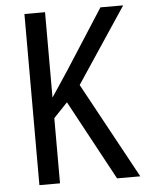

<svg xmlns="http://www.w3.org/2000/svg" viewBox="-52 -756 605 798"><g transform="rotate(-5 250.5 -357.0)"><path d="M501 0 283 -400 492 -714H397L241 -471C209 -422 184 -385 166 -358V-714H80V0H166V-272L224 -333L404 0Z"/></g></svg>

Font: Noto Sans Gujarati UI Condensed
Style: Regular
Weight: 400
Width: 3
Designer: Jelle Bosma - Monotype Design Team, Universal Thirst
Foundry: Monotype Imaging Inc.
Version: Version 2.106